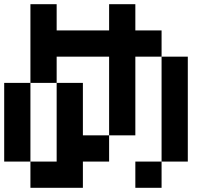

<svg xmlns="http://www.w3.org/2000/svg" viewBox="-20 -895 1040 915"><path d="M0 -125V-500H125V-125ZM250 -125V-500H375V-250H500V-125H375V0H125V-125ZM250 -625V-500H125V-875H250V-750H500V-875H625V-750H750V-625H625V-250H500V-625ZM750 -125V0H625V-125ZM750 -625H875V-125H750Z"/></svg>

Font: GalmuriMono7 Regular
Style: Regular
Weight: 400
Designer: Lee Minseo (quiple)
Version: Version 2.399;hotconv 1.1.1;makeotfexe 2.6.0 DEVELOPMENT